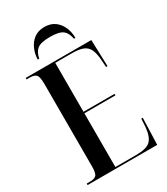

<svg xmlns="http://www.w3.org/2000/svg" viewBox="-221 -1011 963 1108"><g transform="rotate(-30 260.5 -457.5)"><path d="M24 0V-10H47Q74 -10 87 -22Q100 -34 100 -80V-630Q100 -679 87 -691.5Q74 -704 47 -704H24V-714H461L467 -537H457L454 -583Q451 -630 438.5 -656.5Q426 -683 399 -693.5Q372 -704 325 -704H215V-378H422V-368H215V-10H353Q422 -10 448.5 -34.5Q475 -59 481 -124L484 -177H494L488 0ZM137 -771Q138 -808 152.5 -841Q167 -874 194.5 -894.5Q222 -915 263 -915Q305 -915 332.5 -894.5Q360 -874 374 -841Q388 -808 388 -771H378Q371 -812 347 -830.5Q323 -849 263 -849Q202 -849 178 -830Q154 -811 147 -771Z"/></g></svg>

Font: Noto Serif Display ExtraCondensed SemiBold
Style: Regular
Weight: 600
Width: 2
Designer: Monotype Design Team
Foundry: Monotype Imaging Inc.
Version: Version 2.009